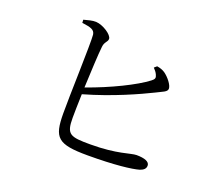

<svg xmlns="http://www.w3.org/2000/svg" viewBox="-117 -898 1233 1059"><g transform="rotate(20 500.0 -369.0)"><path d="M664 -595C673 -586 683 -574 688 -562C696 -545 693 -537 676 -524C612 -475 478 -409 342 -361C346 -457 351 -562 356 -605C359 -636 378 -640 378 -659C378 -683 320 -721 279 -723C257 -724 231 -716 208 -710L209 -692C261 -685 283 -679 287 -651C292 -604 280 -275 281 -186C282 -45 308 -15 487 -15C643 -15 743 -27 784 -39C803 -46 817 -55 817 -75C817 -98 787 -109 740 -109C706 -109 638 -77 480 -77C360 -77 338 -84 338 -182C338 -208 339 -261 341 -321C506 -368 647 -433 718 -468C756 -488 782 -494 782 -514C782 -535 753 -572 726 -591C712 -600 698 -605 679 -608Z"/></g></svg>

Font: Source Han Serif AKR9
Style: Regular
Weight: 400
Designer: Ryoko NISHIZUKA 西塚涼子 (kana & ideographs); Frank Grießhammer (Latin, Greek & Cyrillic); Sandoll Communications 산돌커뮤니케이션, 
Foundry: Adobe Systems Incorporated
Version: Version 1.005;hotconv 1.0.107;makeotfexe 2.5.65593